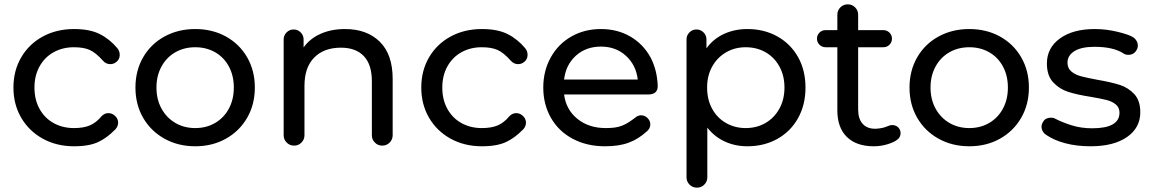

<svg xmlns="http://www.w3.org/2000/svg" viewBox="-20 -669 5311 886"><path d="M322 6Q241 6 177.5 -29Q114 -64 78 -125.5Q42 -187 42 -265Q42 -343 78 -404.5Q114 -466 177.5 -500.5Q241 -535 322 -535Q394 -535 440 -512Q486 -489 522 -446Q533 -432 532.5 -414Q532 -396 518 -384Q505 -373 489 -373Q469 -373 455 -389Q422 -426 394 -438.5Q366 -451 321 -451Q269 -451 227.5 -428Q186 -405 162.5 -362.5Q139 -320 139 -265Q139 -209 162.5 -166.5Q186 -124 227.5 -101Q269 -78 321 -78Q366 -78 395 -90.5Q424 -103 448 -132Q462 -147 480 -147Q497 -147 510 -135Q524 -123 525 -105.5Q526 -88 514 -74Q512 -72 511.5 -71Q511 -70 509 -69Q475 -34 436 -15Q394 6 322 6Z M881 6Q802 6 739 -29Q676 -64 640.5 -125.5Q605 -187 605 -265Q605 -343 640.5 -404.5Q676 -466 739 -500.5Q802 -535 881 -535Q960 -535 1022.5 -500.5Q1085 -466 1120.5 -404.5Q1156 -343 1156 -265Q1156 -187 1120.5 -125.5Q1085 -64 1022.5 -29Q960 6 881 6ZM881 -78Q932 -78 972.5 -101.5Q1013 -125 1036 -167.5Q1059 -210 1059 -265Q1059 -320 1036 -362.5Q1013 -405 972.5 -428Q932 -451 881 -451Q830 -451 789.5 -428Q749 -405 725.5 -362.5Q702 -320 702 -265Q702 -210 725.5 -167.5Q749 -125 789.5 -101.5Q830 -78 881 -78Z M1572 -535Q1673 -535 1732.5 -476.5Q1792 -418 1792 -305V-45Q1792 -25 1778 -11Q1764 3 1744 3Q1724 3 1710 -11Q1696 -25 1696 -45V-294Q1696 -371 1659 -410Q1622 -449 1553 -449Q1475 -449 1430 -403.5Q1385 -358 1385 -273V-45Q1385 -25 1371 -11Q1357 3 1337 3Q1317 3 1303 -11Q1289 -25 1289 -45V-487Q1289 -506 1302.5 -519.5Q1316 -533 1335 -533Q1354 -533 1367.5 -519.5Q1381 -506 1381 -487V-450Q1410 -491 1459.5 -513Q1509 -535 1572 -535Z M2204 6Q2123 6 2059.5 -29Q1996 -64 1960 -125.5Q1924 -187 1924 -265Q1924 -343 1960 -404.5Q1996 -466 2059.5 -500.5Q2123 -535 2204 -535Q2276 -535 2322 -512Q2368 -489 2404 -446Q2415 -432 2414.5 -414Q2414 -396 2400 -384Q2387 -373 2371 -373Q2351 -373 2337 -389Q2304 -426 2276 -438.5Q2248 -451 2203 -451Q2151 -451 2109.5 -428Q2068 -405 2044.5 -362.5Q2021 -320 2021 -265Q2021 -209 2044.5 -166.5Q2068 -124 2109.5 -101Q2151 -78 2203 -78Q2248 -78 2277 -90.5Q2306 -103 2330 -132Q2344 -147 2362 -147Q2379 -147 2392 -135Q2406 -123 2407 -105.5Q2408 -88 2396 -74Q2394 -72 2393.5 -71Q2393 -70 2391 -69Q2357 -34 2318 -15Q2276 6 2204 6Z M3015 -275Q3017 -233 2971 -233H2583Q2592 -163 2644.5 -120.5Q2697 -78 2775 -78Q2799 -78 2817 -80.5Q2835 -83 2850.5 -89Q2866 -95 2881.5 -105Q2897 -115 2915 -129Q2926 -137 2939 -137Q2948 -137 2957 -132.5Q2966 -128 2972 -120Q2983 -106 2980.5 -89.5Q2978 -73 2964 -62Q2924 -26 2882 -11Q2838 6 2772 6Q2688 6 2623 -28.5Q2558 -63 2522.5 -125Q2487 -187 2487 -265Q2487 -342 2521.5 -404Q2556 -466 2616.5 -500.5Q2677 -535 2753 -535Q2829 -535 2888.5 -500.5Q2948 -466 2982 -404Q3012 -347 3015 -275ZM2753 -454Q2684 -454 2637.5 -412Q2591 -370 2583 -302H2923Q2915 -369 2868.5 -411.5Q2822 -454 2753 -454Z M3429 -535Q3506 -535 3567 -501Q3628 -467 3662.5 -406Q3697 -345 3697 -265Q3697 -185 3662.5 -123.5Q3628 -62 3567 -28Q3506 6 3429 6Q3372 6 3324.5 -16Q3277 -38 3244 -80V149Q3244 169 3230 183Q3216 197 3196 197Q3176 197 3162 183Q3148 169 3148 149V-487Q3148 -506 3161.5 -519.5Q3175 -533 3194 -533Q3213 -533 3226.5 -519.5Q3240 -506 3240 -487V-446Q3272 -490 3321 -512.5Q3370 -535 3429 -535ZM3421 -78Q3472 -78 3512.5 -101.5Q3553 -125 3576.5 -167.5Q3600 -210 3600 -265Q3600 -320 3576.5 -362.5Q3553 -405 3512.5 -428Q3472 -451 3421 -451Q3371 -451 3330.5 -427.5Q3290 -404 3266.5 -362Q3243 -320 3243 -265Q3243 -210 3266 -167.5Q3289 -125 3330 -101.5Q3371 -78 3421 -78Z M4121 -25Q4107 -13 4076 -3.5Q4045 6 4012 6Q3932 6 3888 -37Q3844 -80 3844 -160V-451H3790Q3773 -451 3761.5 -462.5Q3750 -474 3750 -491Q3750 -507 3761.5 -518.5Q3773 -530 3790 -530H3844V-601Q3844 -621 3858 -635Q3872 -649 3892 -649Q3912 -649 3926 -635Q3940 -621 3940 -601V-530H4056Q4073 -530 4084.5 -518.5Q4096 -507 4096 -491Q4096 -474 4084.5 -462.5Q4073 -451 4056 -451H3940V-164Q3940 -121 3960.5 -98Q3981 -75 4017 -75Q4020 -75 4023 -75Q4040 -76 4053 -79Q4066 -82 4082 -89Q4082 -89 4082 -89Q4082 -89 4082 -89Q4082 -89 4082 -89Q4082 -89 4082 -89Q4082 -89 4082 -89Q4082 -89 4082 -89Q4082 -89 4082 -89Q4090 -92 4098 -92Q4108 -92 4117 -87Q4126 -82 4131 -73Q4138 -60 4135 -46.5Q4132 -33 4121 -25Z M4453 6Q4374 6 4311 -29Q4248 -64 4212.5 -125.5Q4177 -187 4177 -265Q4177 -343 4212.5 -404.5Q4248 -466 4311 -500.5Q4374 -535 4453 -535Q4532 -535 4594.5 -500.5Q4657 -466 4692.5 -404.5Q4728 -343 4728 -265Q4728 -187 4692.5 -125.5Q4657 -64 4594.5 -29Q4532 6 4453 6ZM4453 -78Q4504 -78 4544.5 -101.5Q4585 -125 4608 -167.5Q4631 -210 4631 -265Q4631 -320 4608 -362.5Q4585 -405 4544.5 -428Q4504 -451 4453 -451Q4402 -451 4361.5 -428Q4321 -405 4297.5 -362.5Q4274 -320 4274 -265Q4274 -210 4297.5 -167.5Q4321 -125 4361.5 -101.5Q4402 -78 4453 -78Z M5013 6Q4948 6 4895.5 -8Q4843 -22 4807 -47Q4792 -57 4787.5 -74Q4783 -91 4793 -106Q4799 -117 4808.5 -121.5Q4818 -126 4829 -126Q4842 -126 4852 -120Q4883 -104 4926 -90.5Q4969 -77 5020 -77Q5146 -77 5146 -149Q5146 -173 5129 -187Q5112 -201 5086.5 -207.5Q5061 -214 5014 -222Q4950 -232 4909.5 -245Q4869 -258 4840 -289Q4811 -320 4811 -376Q4811 -448 4871 -491.5Q4931 -535 5032 -535Q5085 -535 5138 -522Q5191 -509 5209 -497Q5224 -487 5229 -470.5Q5234 -454 5225 -438Q5212 -416 5187 -416Q5171 -416 5162 -424Q5115 -453 5031 -453Q4970 -453 4938 -433Q4906 -413 4906 -380Q4906 -354 4924 -339Q4942 -324 4968.5 -317Q4995 -310 5043 -301Q5107 -290 5146.5 -277.5Q5186 -265 5214 -235Q5242 -205 5242 -151Q5242 -79 5180.5 -36.5Q5119 6 5013 6Z"/></svg>

Font: Sepalumica Med
Style: Regular
Weight: 500
Designer: Julieta Ulanovsky
Foundry: Julieta Ulanovsky
Version: Version 7.200